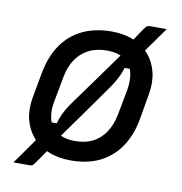

<svg xmlns="http://www.w3.org/2000/svg" viewBox="-75 -662 750 793"><g transform="rotate(10 300.0 -266.0)"><path d="M561 -592Q547 -572 533 -552.5Q519 -533 505.5 -514Q492 -495 479 -477L474 -404H406L420 -418Q417 -396 404.5 -369.5Q392 -343 371 -313Q325 -248 278.5 -182.5Q232 -117 186 -53Q184 -49 182.5 -45Q181 -41 180 -36Q169 -21 158.5 -5.5Q148 10 138 24.5Q128 39 119 51Q114 57 111 58.5Q108 60 102 60Q98 60 88 60Q78 60 67 60Q56 60 46.5 60Q37 60 33 60Q46 42 60.5 21.5Q75 1 89.5 -19.5Q104 -40 115 -56L143 -130H187L178 -118Q182 -135 188 -151.5Q194 -168 204.5 -187Q215 -206 229 -225Q276 -290 322.5 -354.5Q369 -419 414 -482Q415 -486 415 -491Q415 -496 416 -500Q429 -520 442 -539Q455 -558 467 -576Q475 -587 479 -589.5Q483 -592 491 -592Q498 -592 507 -592Q516 -592 526.5 -592Q537 -592 546 -592Q555 -592 561 -592ZM340 -543Q392 -543 432 -526Q472 -509 498 -478.5Q524 -448 534 -406Q544 -364 535 -314L517 -210Q505 -140 472 -90.5Q439 -41 387 -15Q335 11 264 11Q211 11 170 -6Q129 -23 102.5 -54Q76 -85 66 -126.5Q56 -168 65 -218L84 -322Q97 -393 130 -442Q163 -491 216 -517Q269 -543 340 -543ZM333 -462Q289 -462 256.5 -445Q224 -428 203.5 -397Q183 -366 175 -322L155 -215Q149 -184 153.5 -153.5Q158 -123 178 -102Q193 -88 215 -79.5Q237 -71 268 -71Q312 -71 344 -88Q376 -105 396 -136.5Q416 -168 424 -210L444 -316Q450 -349 445.5 -380Q441 -411 421 -432Q407 -446 385.5 -454Q364 -462 333 -462Z"/></g></svg>

Font: Rec Mono Linear
Style: Italic
Weight: 400
Italic angle: -10°
Monospace: yes
Version: Version 1.085; ttfautohint (v1.8.4.7-5d5b)